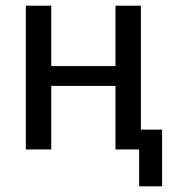

<svg xmlns="http://www.w3.org/2000/svg" viewBox="-20 -534 609 686"><path d="M477.1 131.8H559.1V-70.8H483.4V-513.7H392.6V-297.9H163.1V-513.7H72.3V0H163.1V-227.1H392.6V0H477.1Z"/></svg>

Font: Roboto Flex
Style: Regular
Weight: 400
Designer: Berlow after Robertson
Foundry: Google
Version: Version 3.200;gftools[0.9.32]